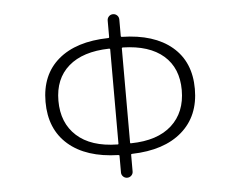

<svg xmlns="http://www.w3.org/2000/svg" viewBox="-53 -806 1105 883"><g transform="rotate(-5 500.0 -364.5)"><path d="M531.2 -585.9Q526.4 -585.9 526.4 -582V-147.5Q526.4 -142.6 531.2 -143.6Q653.3 -145.5 718.8 -205.1Q784.2 -264.6 784.2 -367.2Q784.2 -468.8 718.8 -525.9Q653.3 -583 531.2 -585.9ZM467.8 -143.6Q472.7 -142.6 472.7 -147.5V-582Q472.7 -585.9 467.8 -585.9Q345.7 -583 280.3 -525.9Q214.8 -468.8 214.8 -367.2Q214.8 -264.6 280.3 -205.1Q345.7 -145.5 467.8 -143.6ZM526.4 -714.8V-639.6Q526.4 -634.8 531.2 -634.8Q679.7 -631.8 762.2 -562Q844.7 -492.2 844.7 -367.2Q844.7 -242.2 762.2 -170.4Q679.7 -98.6 531.2 -94.7Q526.4 -94.7 526.4 -90.8V-13.7Q526.4 -2.9 518.6 4.9Q510.7 12.7 499.5 12.7Q488.3 12.7 480.5 4.9Q472.7 -2.9 472.7 -13.7V-90.8Q472.7 -94.7 467.8 -94.7Q319.3 -98.6 237.3 -169.9Q155.3 -241.2 155.3 -367.2Q155.3 -492.2 237.3 -562Q319.3 -631.8 467.8 -634.8Q472.7 -634.8 472.7 -639.6V-714.8Q472.7 -726.6 480.5 -734.4Q488.3 -742.2 499.5 -742.2Q510.7 -742.2 518.6 -734.4Q526.4 -726.6 526.4 -714.8Z"/></g></svg>

Font: Gen Jyuu Gothic L Monospace Light
Style: Regular
Weight: 300
Designer: [Source Han Sans]
Ryoko NISHIZUKA  (kana & ideographs); Paul D. Hunt (Latin, Greek & Cyrillic); Wenlong ZHANG  (bopomofo
Version: Version 1.002.20150607